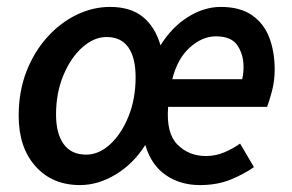

<svg xmlns="http://www.w3.org/2000/svg" viewBox="-20 -523 845 555"><path d="M211 12Q131 12 82.5 -42.5Q34 -97 34 -188Q34 -259 56.5 -316.5Q79 -374 117 -416Q155 -458 202 -480.5Q249 -503 298 -503Q357 -503 392.5 -474.5Q428 -446 444 -392Q477 -445 523.5 -474Q570 -503 618 -503Q674 -503 708.5 -479Q743 -455 758.5 -414Q774 -373 774 -322Q774 -289 766 -259Q758 -229 752 -214H466Q460 -138 493 -105Q526 -72 575 -72Q603 -72 628 -82.5Q653 -93 674 -108L714 -40Q686 -20 647 -4Q608 12 558 12Q501 12 459 -17Q417 -46 400 -104Q366 -50 315 -19Q264 12 211 12ZM229 -76Q266 -76 298.5 -106Q331 -136 351.5 -186.5Q372 -237 372 -300Q372 -356 351 -386Q330 -416 288 -416Q252 -416 218.5 -386.5Q185 -357 163.5 -306Q142 -255 142 -192Q142 -137 164 -106.5Q186 -76 229 -76ZM478 -294H680Q682 -302 683 -311Q684 -320 684 -330Q684 -365 666.5 -391.5Q649 -418 604 -418Q565 -418 529 -386Q493 -354 478 -294Z"/></svg>

Font: Source Sans 3 Semibold
Style: Italic
Weight: 600
Italic angle: -11°
Designer: Paul D. Hunt
Foundry: Adobe
Version: Version 3.052;hotconv 1.1.0;makeotfexe 2.6.0